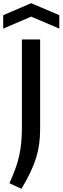

<svg xmlns="http://www.w3.org/2000/svg" viewBox="-51 -987 391 1201"><path d="M8 159Q30 110 45 69Q60 28 69 -12.5Q78 -53 82 -95.5Q86 -138 86 -189V-740H200V-181Q200 -130 194 -86Q188 -42 174.5 1.5Q161 45 138.5 92Q116 139 83 194ZM-31 -892 144 -967 320 -892V-808L144 -883L-31 -808Z"/></svg>

Font: Encode Sans Normal
Style: Medium
Weight: 500
Designer: Pablo Impallari, Andres Torresi
Foundry: Pablo Impallari, Andres Torresi
Version: Version 1.000; ttfautohint (v1.00) -l 8 -r 50 -G 200 -x 14 -